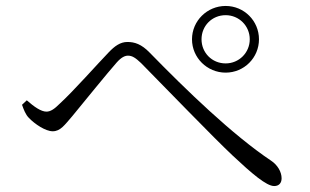

<svg xmlns="http://www.w3.org/2000/svg" viewBox="-20 -699 1040 645"><path d="M625 -567C625 -505 676 -455 738 -455C800 -455 850 -505 850 -567C850 -629 800 -679 738 -679C676 -679 625 -629 625 -567ZM657 -567C657 -612 692 -648 738 -648C783 -648 819 -612 819 -567C819 -522 783 -486 738 -486C692 -486 657 -522 657 -567ZM54 -347C60 -330 66 -314 77 -303C97 -282 133 -258 157 -258C183 -258 197 -279 223 -309C260 -354 341 -454 372 -489C388 -507 400 -512 410 -512C424 -512 435 -505 454 -487C534 -406 698 -236 762 -176C826 -116 875 -74 901 -74C917 -74 926 -84 926 -100C926 -122 912 -145 891 -159C761 -246 606 -396 483 -522C455 -551 432 -558 408 -558C384 -558 365 -544 345 -523C311 -488 226 -392 181 -351C163 -333 150 -324 136 -324C118 -324 95 -340 70 -362Z"/></svg>

Font: Noto Serif TC Light
Style: Regular
Weight: 300
Designer: Ryoko NISHIZUKA 西塚涼子 (kana & ideographs); Frank Grießhammer (Latin, Greek & Cyrillic); Wenlong ZHANG 张文龙 (bopomofo); San
Foundry: Adobe
Version: Version 2.001;hotconv 1.1.0;makeotfexe 2.6.0